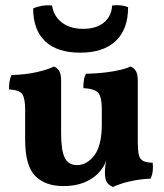

<svg xmlns="http://www.w3.org/2000/svg" viewBox="-20 -730 650 759"><path d="M230.2 5.6Q158.5 5.6 119 -34.7Q79.4 -75 79.4 -177.7V-296.3Q79.4 -338.6 69.1 -356.3Q58.9 -374.1 15.5 -376.7Q15.5 -391.9 17.5 -406.4Q19.5 -420.9 25.6 -433.5Q79.1 -434.5 124.4 -444.7Q169.8 -455 193.3 -467Q206.5 -461.9 214.1 -449.3Q221.6 -436.6 221.6 -412.6V-201.7Q221.6 -134.7 236.2 -106.1Q250.8 -77.4 283.7 -77.4Q324.3 -77.4 353.4 -116.5Q382.4 -155.6 382.4 -237.4V-301.3Q382.4 -343.6 369.7 -361.3Q356.9 -379.1 309.5 -381.7Q309.5 -396.9 311.3 -411.4Q313.1 -425.9 319.7 -438.5Q376.9 -439.5 425.2 -447.7Q473.4 -456 496.4 -467Q509.6 -461.9 517.1 -449.3Q524.7 -436.6 524.7 -412.6V-133.5L400.7 -97.6Q394.7 -79.9 385.4 -66.1Q376.1 -52.3 364.6 -41.3Q342.3 -20 309.1 -7.2Q275.9 5.6 230.2 5.6ZM426.5 9Q410.2 2.4 402.4 -9.7Q394.7 -21.8 394.7 -48.5Q394.7 -64.2 398 -85.5Q401.3 -106.8 407.3 -129.7L524.7 -167.3Q524.7 -136 528.7 -118.4Q532.7 -100.8 545.4 -94.1Q558.1 -87.3 583.5 -86.8Q585.6 -70.5 583.8 -54.1Q582.1 -37.7 574.9 -23.6Q539 -22.6 499.2 -14.3Q459.4 -6.1 426.5 9ZM486.4 -701.7Q486.4 -614.4 437.7 -568.1Q389 -521.8 297 -521.8Q206.5 -521.8 158.8 -566.6Q111.1 -611.4 111.1 -696.7Q126.9 -703.8 146.6 -707.1Q166.2 -710.3 185.6 -708.2Q192.6 -665.1 225.2 -640.5Q257.8 -616 309.1 -616Q359.9 -616 390.3 -640.5Q420.7 -665.1 423.2 -708.2Q441.5 -710.8 458 -708.8Q474.6 -706.8 486.4 -701.7Z"/></svg>

Font: Vollkorn
Style: Regular
Weight: 400
Designer: Friedrich Althausen
Foundry: Friedrich Althausen
Version: Version 5.001